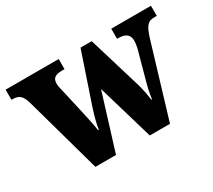

<svg xmlns="http://www.w3.org/2000/svg" viewBox="-111 -729 1020 921"><g transform="rotate(-30 398.5 -268.0)"><path d="M65 -427 184 0H298L394 -310L485 0H597L718 -402C738 -466 752 -480 788 -480H801V-536H581V-480H587C628 -480 648 -465 648 -431C648 -420 645 -398 640 -381L601 -239C591 -203 585 -176 581 -145H577C575 -168 567 -207 559 -236L470 -531H408L313 -250C303 -218 291 -177 287 -146H283C279 -176 268 -227 257 -275L230 -394C226 -409 222 -427 222 -438C222 -471 241 -480 278 -480H290V-536H-4V-480H-1C35 -480 51 -470 65 -427Z"/></g></svg>

Font: Noto Serif Devanagari SemiCondensed ExtraBold
Style: Regular
Weight: 800
Width: 4
Designer: Universal Thirst, Indian Type Foundry and the Monotype Design Team
Foundry: Monotype Imaging Inc.
Version: Version 2.004